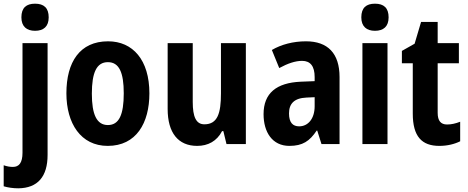

<svg xmlns="http://www.w3.org/2000/svg" viewBox="-59 -781 2536 1041"><path d="M57 -687C57 -637 86 -614 131 -614C177 -614 205 -637 205 -687C205 -738 179 -761 131 -761C84 -761 57 -739 57 -687ZM40 240C146 239 199 176 199 59V-547H63V47C63 102 44 124 11 124C-6 124 -22 121 -39 115V229C-16 236 13 240 40 240Z M751 -275C751 -456 661 -557 527 -557C374 -557 301 -445 301 -275C301 -112 379 10 525 10C680 10 751 -114 751 -275ZM439 -273C439 -388 465 -444 526 -444C587 -444 612 -388 612 -275C612 -160 587 -103 526 -103C465 -103 439 -161 439 -273Z M1274 -547H1139V-275C1139 -167 1121 -107 1049 -107C1004 -107 986 -148 986 -228V-547H850V-190C850 -61 907 10 1010 10C1069 10 1117 -16 1145 -70H1152L1169 0H1274Z M1600 -557C1531 -557 1466 -540 1415 -510L1455 -412C1501 -437 1542 -451 1579 -451C1624 -451 1647 -422 1647 -363V-341L1571 -338C1440 -332 1370 -276 1370 -162C1370 -65 1417 10 1510 10C1582 10 1620 -16 1658 -73H1661L1684 0H1782V-363C1782 -492 1718 -557 1600 -557ZM1603 -252 1647 -254V-205C1647 -137 1611 -96 1563 -96C1528 -96 1508 -117 1508 -166C1508 -219 1536 -249 1603 -252Z M1974 -761C1927 -761 1900 -739 1900 -687C1900 -637 1929 -614 1974 -614C2020 -614 2048 -637 2048 -687C2048 -738 2022 -761 1974 -761ZM2042 -547H1906V0H2042Z M2365 -106C2331 -106 2314 -126 2314 -169V-438H2429V-547H2314V-662H2224L2189 -544L2120 -505V-438H2179V-165C2179 -41 2228 10 2323 10C2367 10 2406 0 2436 -15V-121C2411 -111 2387 -106 2365 -106Z"/></svg>

Font: Noto Sans Armenian Condensed
Style: Regular
Weight: 400
Width: 3
Designer: Monotype Design Team
Foundry: Monotype Imaging Inc.
Version: Version 2.008